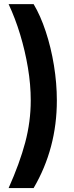

<svg xmlns="http://www.w3.org/2000/svg" viewBox="-20 -785 363 948"><path d="M22.5 143.6Q77.1 21.5 104.5 -81.5Q131.8 -184.6 131.8 -289.1Q131.8 -367.2 117.9 -450.4Q104 -533.7 79.6 -614.3Q55.2 -694.8 22.5 -764.6H146Q179.7 -708.5 205.8 -629.6Q231.9 -550.8 246.3 -462.4Q260.7 -374 260.7 -289.1Q260.7 -52.2 146 143.6Z"/></svg>

Font: Inter Display Semi Bold
Style: Regular
Weight: 600
Designer: Rasmus Andersson
Foundry: rsms
Version: Version 4.000;git-37864ae